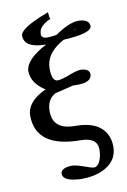

<svg xmlns="http://www.w3.org/2000/svg" viewBox="-95 -720 651 986"><g transform="rotate(-10 230.0 -227.5)"><path d="M353 -556.2Q342.8 -549.8 336.9 -546.9Q349.6 -551.3 353 -556.2ZM365.2 73.2Q363.3 12.7 278.8 12.2Q45.4 11.2 44.9 -157.2Q46.4 -231.4 146 -275.9Q75.7 -321.3 75.2 -383.8Q77.1 -443.4 189 -502.9H185.1Q76.2 -504.4 75.2 -567.9Q75.2 -606.4 216.8 -660.2Q222.2 -662.1 227.1 -664.1Q228 -656.7 229 -646Q229.5 -638.7 230 -637.2Q231.9 -629.9 232.9 -628.9L219.2 -622.1Q181.6 -602.1 173.8 -577.1Q171.4 -567.4 170.9 -558.1Q172.9 -537.6 200.2 -537.1Q218.3 -537.1 250 -542Q325.2 -593.8 373 -594.2Q429.2 -592.8 430.2 -556.2Q428.2 -519 282.2 -511.2Q197.3 -465.3 187 -398.9Q185.1 -386.2 185.1 -373Q186 -311.5 215.8 -311Q237.8 -311.5 288.1 -331.1Q321.8 -343.8 340.8 -344.2Q385.7 -342.8 387.2 -313Q385.3 -271.5 314 -271H297.9Q296.4 -271 293.9 -271.5Q291.5 -272 291 -272Q271.5 -267.1 231 -257.3L230 -256.8H228.5L227.5 -256.3H226.6L225.6 -255.9H224.6L223.6 -255.4H222.7L221.7 -254.9H220.7L219.7 -254.4H218.8L217.8 -253.9H216.8L215.3 -253.4H214.4L213.4 -252.9H212.4L211.4 -252.4H210.4L209.5 -252H208.5L207.5 -251.5H206.5L205.6 -251H204.6L203.6 -250.5H202.6L201.7 -250H200.2L199.2 -249.5H198.2L197.3 -249H196.3L195.3 -248.5H194.3L192.9 -248Q147.5 -223.6 147 -162.1Q147 -85 219.2 -69.3Q240.7 -64.9 267.1 -64.9Q382.8 -64.9 422.4 6.8Q438 36.1 438 73.2Q438 149.4 362.3 186Q314.9 208.5 250 209Q155.3 206.1 151.9 167Q151.9 141.6 189.9 134.8Q199.7 133.3 209 132.8Q231.4 133.3 272.9 147.9Q309.1 161.6 321.8 162.1Q346.2 162.1 358.9 120.1Q365.2 98.6 365.2 73.2Z"/></g></svg>

Font: Linux Libertine O
Style: Semibold
Weight: 700
Designer: Philipp H. Poll
Foundry: Philipp H. Poll
Version: Version 5.0.0